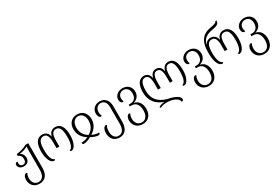

<svg xmlns="http://www.w3.org/2000/svg" viewBox="87 -2109 5344 3699"><g transform="rotate(-30 2759.0 -260.0)"><path d="M265 251C384 251 461 168 461 14V-536H398C336 -499 257 -476 164 -464V-424C217 -407 239 -366 239 -317C239 -260 217 -226 169 -226C127 -226 101 -254 101 -302C101 -311 102 -320 104 -330C99 -332 93 -333 89 -333C64 -333 49 -311 49 -286C49 -237 93 -190 168 -190C243 -190 294 -236 294 -315C294 -363 269 -415 217 -436V-438C287 -447 348 -467 398 -496H402C399 -466 398 -441 398 -419V15C398 140 353 212 265 212C176 212 134 143 134 59C134 13 144 -24 162 -51C154 -56 146 -59 137 -59C104 -59 71 -11 71 56C71 170 143 251 265 251Z M726 8C741 8 751 -1 751 -16C690 -29 659 -123 659 -268C659 -415 687 -507 778 -507C856 -507 886 -443 886 -302V-180H948V-302C948 -442 978 -507 1058 -507C1141 -507 1175 -426 1175 -268C1175 -126 1145 -29 1083 -17C1084 -2 1093 8 1110 8C1184 8 1239 -112 1239 -268C1239 -447 1181 -547 1062 -547C994 -547 935 -506 919 -421H916C900 -507 843 -547 775 -547C658 -547 595 -454 595 -268C595 -113 650 8 726 8Z M1392 11C1432 11 1493 -11 1549 -42C1605 -11 1667 11 1708 11C1738 11 1747 -6 1748 -32C1690 -32 1650 -40 1593 -68C1690 -128 1750 -213 1751 -331C1751 -456 1675 -547 1550 -547C1424 -547 1346 -454 1348 -331C1349 -210 1409 -127 1505 -68C1452 -41 1412 -32 1354 -32C1354 -3 1366 11 1392 11ZM1549 -92C1462 -142 1413 -220 1412 -331C1412 -426 1459 -507 1549 -507C1639 -507 1688 -428 1687 -331C1686 -223 1637 -144 1549 -92Z M2045 251C2163 251 2237 168 2237 8V-336C2237 -468 2164 -547 2051 -547C1949 -547 1873 -476 1873 -379C1873 -320 1899 -279 1929 -279C1936 -279 1944 -281 1952 -285C1939 -312 1933 -342 1933 -373C1933 -453 1981 -508 2051 -508C2125 -508 2175 -453 2175 -348V12C2175 140 2132 212 2045 212C1956 212 1917 139 1917 49C1917 -16 1931 -55 1950 -82C1942 -87 1934 -90 1925 -90C1892 -90 1854 -41 1854 46C1854 168 1923 251 2045 251Z M2561 251C2681 251 2764 168 2764 24C2764 -107 2694 -176 2614 -191V-194C2694 -217 2745 -278 2745 -367C2745 -473 2671 -547 2559 -547C2457 -547 2380 -476 2380 -395C2380 -346 2405 -311 2433 -311C2440 -311 2448 -312 2456 -317C2444 -343 2440 -361 2440 -390C2440 -456 2488 -508 2558 -508C2632 -508 2682 -453 2682 -364C2682 -268 2630 -212 2550 -212H2511V-171H2552C2641 -171 2700 -104 2700 25C2700 140 2650 212 2561 212C2472 212 2424 141 2424 57C2424 13 2434 -24 2451 -51C2443 -56 2435 -59 2427 -59C2394 -59 2361 -11 2361 54C2361 168 2439 251 2561 251Z M3578 -547C3514 -547 3456 -506 3440 -421H3437C3422 -507 3372 -547 3306 -547C3241 -547 3190 -506 3175 -421H3172C3156 -507 3098 -547 3038 -547C2926 -547 2863 -454 2863 -277C2863 -85 2971 33 3128 84V87C3080 89 3028 103 2998 127L3013 151C3050 129 3104 118 3175 118C3279 118 3421 167 3421 251C3447 251 3464 238 3464 214C3464 152 3359 99 3248 76C3109 48 2927 -30 2927 -277C2927 -415 2955 -507 3041 -507C3111 -507 3142 -443 3142 -302V-180H3204V-302C3204 -445 3235 -507 3306 -507C3376 -507 3407 -446 3407 -302V-180H3469V-302C3469 -442 3498 -507 3574 -507C3653 -507 3684 -426 3684 -268C3684 -130 3655 -34 3593 -22C3593 -7 3603 3 3620 3C3694 3 3748 -117 3748 -268C3748 -447 3692 -547 3578 -547Z M4031 251C4151 251 4234 168 4234 24C4234 -107 4164 -176 4084 -191V-194C4164 -217 4215 -278 4215 -367C4215 -473 4141 -547 4029 -547C3927 -547 3850 -476 3850 -395C3850 -346 3875 -311 3903 -311C3910 -311 3918 -312 3926 -317C3914 -343 3910 -361 3910 -390C3910 -456 3958 -508 4028 -508C4102 -508 4152 -453 4152 -364C4152 -268 4100 -212 4020 -212H3981V-171H4022C4111 -171 4170 -104 4170 25C4170 140 4120 212 4031 212C3942 212 3894 141 3894 57C3894 13 3904 -24 3921 -51C3913 -56 3905 -59 3897 -59C3864 -59 3831 -11 3831 54C3831 168 3909 251 4031 251Z M4466 8C4481 8 4491 -1 4491 -16C4431 -29 4400 -123 4400 -268C4400 -413 4427 -501 4518 -501C4596 -501 4626 -437 4626 -302V-180H4688V-302C4688 -436 4718 -501 4799 -501C4882 -501 4915 -420 4915 -268C4915 -126 4886 -29 4824 -17C4824 -2 4833 8 4850 8C4925 8 4979 -112 4979 -268C4979 -440 4921 -541 4803 -541C4734 -541 4675 -500 4659 -415H4656C4640 -501 4583 -541 4516 -541C4467 -541 4418 -518 4389 -463H4386C4411 -569 4480 -629 4613 -653C4724 -673 4783 -689 4784 -771H4759C4749 -732 4684 -722 4614 -709C4417 -676 4337 -546 4337 -327V-278C4337 -113 4391 8 4466 8Z M5266 251C5386 251 5469 168 5469 24C5469 -107 5399 -176 5319 -191V-194C5399 -217 5450 -278 5450 -367C5450 -473 5376 -547 5264 -547C5162 -547 5085 -476 5085 -395C5085 -346 5110 -311 5138 -311C5145 -311 5153 -312 5161 -317C5149 -343 5145 -361 5145 -390C5145 -456 5193 -508 5263 -508C5337 -508 5387 -453 5387 -364C5387 -268 5335 -212 5255 -212H5216V-171H5257C5346 -171 5405 -104 5405 25C5405 140 5355 212 5266 212C5177 212 5129 141 5129 57C5129 13 5139 -24 5156 -51C5148 -56 5140 -59 5132 -59C5099 -59 5066 -11 5066 54C5066 168 5144 251 5266 251Z"/></g></svg>

Font: Noto Serif Georgian SemiCondensed Light
Style: Regular
Weight: 300
Width: 4
Designer: Monotype Design Team, Akaki Razmadze
Foundry: Google LLC
Version: Version 2.003